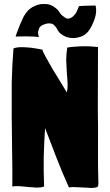

<svg xmlns="http://www.w3.org/2000/svg" viewBox="-20 -939 556 967"><path d="M473.6 -199.2Q474.6 -291 472.7 -381.8Q473.6 -488.3 473.6 -702.1Q467.8 -703.1 450.2 -704.1Q431.6 -706.1 408.2 -706.1Q384.8 -706.1 360.4 -704.1Q335.9 -703.1 318.4 -699.2Q318.4 -698.2 318.4 -696.3Q313.5 -668 313.5 -636.7Q314.5 -605.5 316.4 -575.2Q319.3 -544.9 320.3 -518.6Q321.3 -492.2 316.4 -473.6Q301.8 -498 282.2 -530.3Q261.7 -563.5 243.2 -593.8Q224.6 -626 210.9 -651.4Q196.3 -676.8 194.3 -686.5Q194.3 -687.5 194.3 -688.5Q178.7 -692.4 158.2 -695.3Q137.7 -699.2 117.2 -700.2Q96.7 -702.1 78.1 -701.2Q59.6 -700.2 47.9 -695.3Q41 -611.3 39.1 -524.4Q39.1 -471.7 39.1 -418.9Q39.1 -383.8 39.1 -348.6Q40 -260.7 41 -173.8Q43 -85.9 42 -1Q42 0 43 0Q60.5 -2.9 82 -1Q102.5 1 124 2.9Q146.5 4.9 166 5.9Q185.5 5.9 201.2 1Q202.1 1 202.1 0Q199.2 -78.1 200.2 -148.4Q202.1 -218.8 207 -293.9Q233.4 -224.6 263.7 -146.5Q293.9 -68.4 327.1 4.9Q327.1 4.9 328.1 4.9Q342.8 2 366.2 3.9Q389.6 4.9 412.1 5.9Q426.8 6.8 440.4 7.8Q447.3 7.8 453.1 6.8Q470.7 5.9 474.6 -2.9Q475.6 -7.8 475.6 -16.6Q472.7 -107.4 473.6 -199.2ZM171.9 -773.4Q171.9 -782.2 175.8 -793Q177.7 -798.8 181.6 -803.7Q185.5 -807.6 191.4 -811.5Q201.2 -816.4 210 -818.4Q217.8 -821.3 225.6 -821.3Q241.2 -821.3 249 -815.4Q257.8 -808.6 264.6 -797.9Q272.5 -780.3 286.1 -768.6Q299.8 -757.8 316.4 -752Q333 -747.1 350.6 -747.1Q369.1 -748 385.7 -753.9Q408.2 -760.7 425.8 -782.2Q444.3 -807.6 456.1 -842.8Q468.8 -877 461.9 -909.2Q460.9 -909.2 460.9 -910.2Q460.9 -910.2 460 -911.1Q439.5 -910.2 418.9 -910.2Q398.4 -910.2 377.9 -908.2Q375 -899.4 368.2 -884.8Q362.3 -870.1 350.6 -859.4Q340.8 -848.6 328.1 -845.7Q316.4 -841.8 300.8 -855.5Q288.1 -863.3 279.3 -877.9Q269.5 -892.6 253.9 -903.3Q238.3 -914.1 219.7 -918Q210.9 -918.9 201.2 -918.9Q192.4 -918.9 183.6 -918Q166 -915 149.4 -906.2Q131.8 -897.5 119.1 -883.8Q109.4 -873 99.6 -856.4Q90.8 -838.9 83 -820.3Q75.2 -800.8 68.4 -783.2Q61.5 -765.6 58.6 -754.9Q85 -755.9 108.4 -755.9Q127.9 -755.9 147.5 -754.9Q166 -753.9 175.8 -752Q175.8 -752 175.8 -752.9Q171.9 -764.6 171.9 -773.4Z"/></svg>

Font: Londrina Solid
Style: NNS
Weight: 400
Designer: Marcelo Magalhaes
Version: Version 1.002